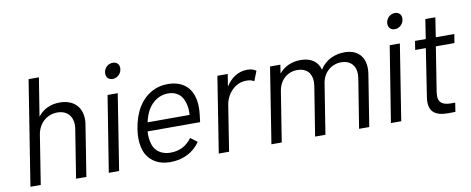

<svg xmlns="http://www.w3.org/2000/svg" viewBox="-62 -986 3103 1264"><g transform="rotate(-10 1489.0 -354.5)"><path d="M340 -513C281 -513 230 -491 194 -444L235 -700H166L55 0H124L176 -328C188 -401 243 -451 315 -451C376 -451 414 -411 414 -350C414 -342 413 -334 412 -326L360 0H429L483 -340C485 -352 486 -363 486 -374C486 -460 431 -513 340 -513Z M713 -605C744 -605 773 -632 773 -668C773 -693 756 -710 730 -710C697 -710 669 -683 669 -648C669 -622 686 -605 713 -605ZM579 -1H648L728 -507H660Z M1003 -61C953 -61 916 -82 895 -118C883 -143 877 -172 877 -205C877 -211 877 -218 878 -225H1229C1234 -262 1238 -294 1238 -324C1238 -343 1236 -362 1232 -380C1214 -463 1154 -509 1061 -509C979 -509 910 -468 866 -398C841 -358 823 -306 815 -253C812 -232 810 -211 810 -192C810 -150 818 -112 835 -81C865 -30 918 0 990 0C1077 0 1146 -35 1191 -100L1146 -134C1111 -85 1063 -61 1003 -61ZM1053 -448C1111 -448 1148 -417 1162 -363C1167 -346 1170 -326 1170 -305C1170 -298 1169 -291 1169 -284H888C895 -314 906 -346 919 -367C950 -418 998 -448 1053 -448Z M1593 -511C1532 -511 1483 -476 1450 -424L1463 -506H1394L1314 0H1383L1431 -305C1443 -379 1501 -439 1569 -441C1596 -443 1617 -436 1627 -428L1653 -494C1640 -503 1624 -511 1593 -511Z M2244 -513C2179 -513 2117 -486 2079 -426C2065 -482 2019 -513 1951 -513C1894 -513 1842 -492 1806 -448L1815 -506H1746L1666 0H1735L1788 -333C1799 -406 1851 -452 1919 -452C1978 -452 2013 -416 2013 -356C2013 -348 2012 -340 2011 -331L1958 0H2027L2080 -333C2091 -406 2145 -452 2213 -452C2271 -452 2307 -415 2307 -356C2307 -348 2306 -340 2305 -331L2252 0H2320L2375 -345C2377 -358 2378 -370 2378 -381C2378 -464 2328 -513 2244 -513Z M2599 -605C2630 -605 2659 -632 2659 -668C2659 -693 2642 -710 2616 -710C2583 -710 2555 -683 2555 -648C2555 -622 2572 -605 2599 -605ZM2465 -1H2534L2614 -507H2546Z M2968 -447 2978 -506H2854L2874 -636H2807L2787 -506H2715L2706 -447H2777L2729 -135C2727 -121 2725 -108 2725 -96C2725 -37 2755 1 2849 1C2862 1 2875 1 2896 0L2905 -60H2874C2816 -61 2795 -84 2795 -125C2795 -133 2796 -141 2797 -150L2844 -447Z"/></g></svg>

Font: Arthouse Owned
Style: Italic
Weight: 400
Italic angle: -10°
Designer: Jeremy Tribby
Foundry: Tribby Type
Version: Version 1.000;PS 001.000;hotconv 1.0.88;makeotf.lib2.5.64775